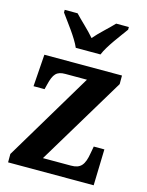

<svg xmlns="http://www.w3.org/2000/svg" viewBox="-116 -837 694 908"><g transform="rotate(15 231.0 -383.0)"><path d="M183 -606H304C322 -651 373 -715 400 -753V-766H338C314 -740 269 -701 243 -670C217 -701 173 -740 149 -766H86V-753C113 -715 164 -651 183 -606ZM14 0H433L438 -177H386L380 -144C370 -83 352 -62 305 -62H168L428 -494V-536H48L37 -379H91L97 -403C110 -457 125 -474 167 -474H273L14 -41Z"/></g></svg>

Font: Noto Serif Devanagari Condensed
Style: Bold
Weight: 700
Width: 3
Designer: Universal Thirst, Indian Type Foundry and the Monotype Design Team
Foundry: Monotype Imaging Inc.
Version: Version 2.004